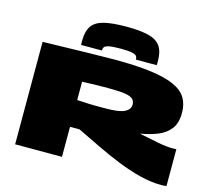

<svg xmlns="http://www.w3.org/2000/svg" viewBox="-128 -1099 1417 1267"><g transform="rotate(15 581.0 -465.0)"><path d="M1074 10Q1003 10 927 -9.5Q851 -29 772.5 -60.5Q694 -92 615.5 -130Q537 -168 460 -205H395V0H75V-700Q265 -705 391.5 -707.5Q518 -710 564 -710Q714 -710 814.5 -696.5Q915 -683 974.5 -656Q1034 -629 1059.5 -586.5Q1085 -544 1085 -485Q1085 -414 1053 -373.5Q1021 -333 968.5 -312.5Q916 -292 852 -281Q919 -267 980.5 -255Q1042 -243 1084 -243Q1091 -243 1098 -243.5Q1105 -244 1111 -244V8Q1104 9 1093.5 9.5Q1083 10 1074 10ZM590 -383Q682 -383 719 -401.5Q756 -420 756 -454Q756 -476 742 -490Q728 -504 691 -510.5Q654 -517 585 -517Q558 -517 539 -517Q520 -517 502 -516.5Q484 -516 459.5 -515.5Q435 -515 395 -513V-388Q419 -387 437.5 -386Q456 -385 476 -384Q496 -383 522.5 -383Q549 -383 590 -383ZM584 -940Q680 -940 736.5 -925.5Q793 -911 818 -875Q843 -839 843 -775Q843 -768 843 -760.5Q843 -753 842 -746H700V-751Q700 -760 694.5 -769Q689 -778 664.5 -784Q640 -790 584 -790Q527 -790 503 -784Q479 -778 473.5 -769Q468 -760 468 -751V-746H326Q325 -753 325 -760.5Q325 -768 325 -775Q325 -839 349.5 -875Q374 -911 431 -925.5Q488 -940 584 -940Z"/></g></svg>

Font: Georama ExtraExtended Black
Style: Regular
Weight: 900
Width: 8
Designer: Jean-Baptiste Levee
Foundry: Production Type
Version: Version 1.000